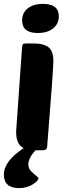

<svg xmlns="http://www.w3.org/2000/svg" viewBox="-41 -774 342 989"><path d="M142 0Q105 40 105 73Q105 99 131 119Q157 140 157 144Q157 157 129 175Q97 195 58 195Q-21 195 -21 125Q-21 56 81 -11Q42 -29 42 -95Q42 -101 72 -521Q73 -542 77 -546Q79 -550 93 -550H132Q190 -550 214 -526Q234 -505 234 -459Q234 -419 202 -20Q201 0 180 0ZM102 -731Q131 -754 180 -754Q262 -754 262 -690Q262 -652 234 -629Q205 -604 154 -604Q73 -604 73 -668Q73 -708 102 -731Z"/></svg>

Font: PoetsenOne
Style: Regular
Weight: 400
Designer: Rodrigo Fuenzalida, Pablo Impallari
Foundry: Pablo Impallari, Rodrigo Fuenzalida
Version: Version 1.000